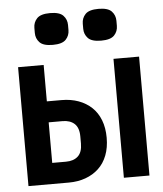

<svg xmlns="http://www.w3.org/2000/svg" viewBox="-53 -783 705 830"><g transform="rotate(-5 300.0 -368.5)"><path d="M37 -516H148V-358H212Q252 -358 285 -346Q318 -334 342 -311.5Q366 -289 379 -255.5Q392 -222 392 -179Q392 -136 379 -102.5Q366 -69 342 -46.5Q318 -24 285 -12Q252 0 212 0H37ZM208 -91Q241 -91 260 -108.5Q279 -126 279 -164V-194Q279 -232 260 -249.5Q241 -267 208 -267H148V-91ZM451 -516H562V0H451ZM195 -599Q154 -599 138 -616Q122 -633 122 -657V-679Q122 -703 138 -720Q154 -737 195 -737Q236 -737 252 -720Q268 -703 268 -679V-657Q268 -633 252 -616Q236 -599 195 -599ZM405 -599Q364 -599 348 -616Q332 -633 332 -657V-679Q332 -703 348 -720Q364 -737 405 -737Q446 -737 462 -720Q478 -703 478 -679V-657Q478 -633 462 -616Q446 -599 405 -599Z"/></g></svg>

Font: IBM Plex Mono SemiBold
Style: Regular
Weight: 600
Monospace: yes
Designer: Mike Abbink, Paul van der Laan, Pieter van Rosmalen
Foundry: Bold Monday
Version: Version 2.3